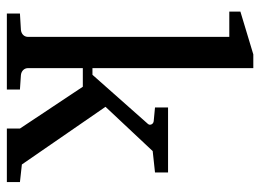

<svg xmlns="http://www.w3.org/2000/svg" viewBox="-122 -656 777 574"><g transform="rotate(90 267.0 -368.5)"><path d="M363.8 0V-39.1L238.8 -227.1H183.1V-64Q183.1 -54.7 189 -48.8Q194.8 -43 204.1 -42L247.1 -39.1V0H20V-39.1L68.8 -42Q78.1 -43 84 -48.8Q89.8 -54.7 89.8 -64V-665H14.2V-698.2L142.1 -736.8H183.1V-255.9H203.1L350.1 -421.9Q354 -426.8 351.3 -432.4Q348.6 -438 341.8 -439L300.8 -442.9V-481.9H495.1V-442.9L431.2 -436L298.8 -294.9L471.2 -44.9L523.9 -39.1V0Z"/></g></svg>

Font: BabelStone Ogham Pictish
Style: Italic
Weight: 400
Italic angle: -30°
Designer: Andrew West
Foundry: BabelStone
Version: Version 1.02 March 14, 2022